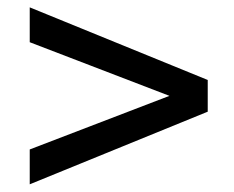

<svg xmlns="http://www.w3.org/2000/svg" viewBox="-20 -613 626 514"><path d="M59.6 -119.6V-212.9L433.6 -356.4L59.6 -500V-593.3L536.1 -398.9V-314Z"/></svg>

Font: Kanchenjunga Medium
Style: Regular
Weight: 500
Version: Version 2.001